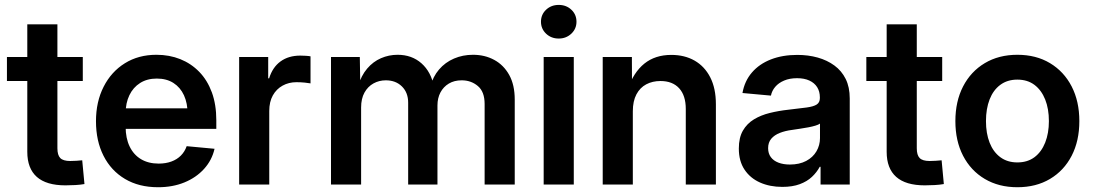

<svg xmlns="http://www.w3.org/2000/svg" viewBox="-20 -766 4537 797"><path d="M323.7 -529.3V-429.7H8.8V-529.3ZM93.3 -665H218.3V-150.4Q218.3 -122.1 230.2 -109.9Q242.2 -97.7 271.5 -97.7Q282.2 -97.7 297.1 -98.6Q312 -99.6 321.3 -100.6L330.6 -2Q314 1 292.7 2.2Q271.5 3.4 251.5 3.4Q172.4 3.4 132.8 -31.7Q93.3 -66.9 93.3 -135.7Z M636.2 11.2Q556.6 11.2 498.8 -23.2Q440.9 -57.6 409.7 -119.4Q378.4 -181.2 378.4 -262.7Q378.4 -343.8 410.2 -406Q441.9 -468.3 498.3 -503.4Q554.7 -538.6 629.4 -538.6Q683.1 -538.6 728.3 -520.5Q773.4 -502.4 807.1 -467.8Q840.8 -433.1 859.4 -382.6Q877.9 -332 877.9 -267.1V-231H432.1V-316.4H815.4L758.8 -292.5Q758.8 -337.4 743.7 -370.4Q728.5 -403.3 700 -421.6Q671.4 -439.9 630.9 -439.9Q590.8 -439.9 561.8 -421.6Q532.7 -403.3 517.1 -370.8Q501.5 -338.4 501.5 -296.4V-240.2Q501.5 -192.4 518.1 -158Q534.7 -123.5 565.4 -105.2Q596.2 -86.9 638.7 -86.9Q668 -86.9 691.4 -95.5Q714.8 -104 731 -120.4Q747.1 -136.7 754.9 -159.2L870.6 -148.4Q859.9 -101.1 827.1 -64.9Q794.4 -28.8 745.6 -8.8Q696.8 11.2 636.2 11.2Z M972.7 0V-529.3H1093.3V-440.9H1097.2Q1111.3 -486.8 1144.5 -511Q1177.7 -535.2 1226.6 -535.2Q1237.8 -535.2 1249.5 -534.4Q1261.2 -533.7 1269 -532.2V-419.9Q1262.2 -421.4 1245.1 -423.1Q1228 -424.8 1210.4 -424.8Q1178.7 -424.8 1153.1 -410.6Q1127.4 -396.5 1112.5 -369.9Q1097.7 -343.3 1097.7 -305.2V0Z M1354 0V-529.3H1473.6L1475.6 -408.2H1466.3Q1479.5 -452.6 1504.2 -481.4Q1528.8 -510.3 1561.5 -524.4Q1594.2 -538.6 1630.4 -538.6Q1689.5 -538.6 1729.5 -503.2Q1769.5 -467.8 1781.7 -405.3H1766.1Q1776.9 -447.8 1802.5 -477.5Q1828.1 -507.3 1864.5 -522.9Q1900.9 -538.6 1943.4 -538.6Q1992.7 -538.6 2031.7 -517.3Q2070.8 -496.1 2093.8 -454.8Q2116.7 -413.6 2116.7 -352.5V0H1991.7V-334.5Q1991.7 -385.3 1963.6 -408.9Q1935.5 -432.6 1896.5 -432.6Q1865.7 -432.6 1843.3 -419.2Q1820.8 -405.8 1808.3 -382.3Q1795.9 -358.9 1795.9 -328.1V0H1674.3V-339.8Q1674.3 -381.8 1648.4 -407.2Q1622.6 -432.6 1581.5 -432.6Q1553.7 -432.6 1530.3 -419.7Q1506.8 -406.7 1492.9 -381.6Q1479 -356.4 1479 -319.8V0Z M2236.8 0V-529.3H2361.8V0ZM2299.3 -606Q2268.1 -606 2246.8 -626.2Q2225.6 -646.5 2225.6 -675.8Q2225.6 -705.6 2246.8 -725.6Q2268.1 -745.6 2299.3 -745.6Q2330.6 -745.6 2351.8 -725.6Q2373 -705.6 2373 -675.8Q2373 -646.5 2351.6 -626.2Q2330.1 -606 2299.3 -606Z M2606.9 -304.2V0H2481.9V-529.3H2603L2603.5 -396H2585.9Q2609.9 -465.8 2654.8 -502Q2699.7 -538.1 2766.6 -538.1Q2821.8 -538.1 2863.3 -514.4Q2904.8 -490.7 2928.2 -445.1Q2951.7 -399.4 2951.7 -333V0H2826.7V-313.5Q2826.7 -369.6 2799.1 -399.7Q2771.5 -429.7 2721.7 -429.7Q2688.5 -429.7 2662.6 -416Q2636.7 -402.3 2621.8 -374.3Q2606.9 -346.2 2606.9 -304.2Z M3227.5 9.8Q3175.8 9.8 3135 -8.3Q3094.2 -26.4 3070.6 -61.8Q3046.9 -97.2 3046.9 -149.4Q3046.9 -194.3 3063.7 -223.6Q3080.6 -252.9 3109.6 -270.5Q3138.7 -288.1 3175.5 -297.1Q3212.4 -306.2 3252 -310.5Q3299.8 -315.9 3328.6 -319.8Q3357.4 -323.7 3370.4 -332.3Q3383.3 -340.8 3383.3 -358.9V-361.8Q3383.3 -386.2 3372.1 -404.1Q3360.8 -421.9 3339.8 -431.6Q3318.8 -441.4 3288.6 -441.4Q3257.8 -441.4 3234.9 -431.6Q3211.9 -421.9 3198 -405.5Q3184.1 -389.2 3180.2 -369.1L3062 -379.9Q3070.8 -429.7 3101.3 -465.1Q3131.8 -500.5 3179.9 -519.3Q3228 -538.1 3289.6 -538.1Q3335 -538.1 3374.3 -527.1Q3413.6 -516.1 3443.6 -494.1Q3473.6 -472.2 3490.5 -438.2Q3507.3 -404.3 3507.3 -357.4V0H3386.2V-73.7H3382.8Q3370.6 -50.8 3350.3 -31.7Q3330.1 -12.7 3299.8 -1.5Q3269.5 9.8 3227.5 9.8ZM3258.8 -83Q3298.3 -83 3326.4 -97.9Q3354.5 -112.8 3369.1 -137.9Q3383.8 -163.1 3383.8 -192.9V-252.9Q3377.9 -248.5 3365.2 -244.6Q3352.5 -240.7 3335.7 -237.5Q3318.8 -234.4 3301 -231.7Q3283.2 -229 3267.1 -226.6Q3239.7 -223.1 3217.3 -214.4Q3194.8 -205.6 3181.6 -190.2Q3168.5 -174.8 3168.5 -150.9Q3168.5 -128.9 3179.7 -113.8Q3190.9 -98.6 3211.4 -90.8Q3231.9 -83 3258.8 -83Z M3891.1 -529.3V-429.7H3576.2V-529.3ZM3660.6 -665H3785.6V-150.4Q3785.6 -122.1 3797.6 -109.9Q3809.6 -97.7 3838.9 -97.7Q3849.6 -97.7 3864.5 -98.6Q3879.4 -99.6 3888.7 -100.6L3897.9 -2Q3881.3 1 3860.1 2.2Q3838.9 3.4 3818.8 3.4Q3739.7 3.4 3700.2 -31.7Q3660.6 -66.9 3660.6 -135.7Z M4203.1 11.2Q4126 11.2 4067.9 -23.2Q4009.8 -57.6 3977.8 -119.4Q3945.8 -181.2 3945.8 -263.2Q3945.8 -345.2 3977.8 -407.2Q4009.8 -469.2 4067.9 -503.9Q4126 -538.6 4203.1 -538.6Q4280.8 -538.6 4338.6 -503.9Q4396.5 -469.2 4428.5 -407.2Q4460.4 -345.2 4460.4 -263.2Q4460.4 -181.2 4428.5 -119.4Q4396.5 -57.6 4338.6 -23.2Q4280.8 11.2 4203.1 11.2ZM4203.1 -91.8Q4245.1 -91.8 4274.2 -113.5Q4303.2 -135.3 4318.6 -174.1Q4334 -212.9 4334 -263.2Q4334 -314.5 4318.6 -353Q4303.2 -391.6 4274.2 -413.6Q4245.1 -435.5 4203.1 -435.5Q4161.6 -435.5 4132.3 -413.8Q4103 -392.1 4087.9 -353.3Q4072.8 -314.5 4072.8 -263.2Q4072.8 -212.4 4087.9 -173.8Q4103 -135.3 4132.3 -113.5Q4161.6 -91.8 4203.1 -91.8Z"/></svg>

Font: Inter 24pt SemiBold
Style: Regular
Weight: 600
Designer: Rasmus Andersson
Foundry: rsms
Version: Version 4.001;git-66647c0bb